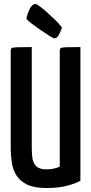

<svg xmlns="http://www.w3.org/2000/svg" viewBox="-20 -937 459 967"><path d="M214 10Q154 10 118.5 -6.5Q83 -23 64.5 -51Q46 -79 40 -116Q34 -153 34 -196V-680Q34 -691 38.5 -694.5Q43 -698 65 -699Q87 -700 140 -700V-192Q140 -167 142.5 -146.5Q145 -126 153 -112Q161 -98 176 -91Q191 -84 214 -84Q234 -84 252 -88Q270 -92 281 -98V-680Q281 -691 285.5 -694.5Q290 -698 311.5 -699Q333 -700 385 -700V-27Q367 -15 321.5 -2.5Q276 10 214 10ZM252 -744Q246 -746 226.5 -758Q207 -770 184 -786Q161 -802 141 -817Q121 -832 113 -842Q117 -867 129.5 -892Q142 -917 160 -917Q164 -917 179 -906Q194 -895 215 -876.5Q236 -858 256.5 -838Q277 -818 292 -799Q292 -799 287.5 -785.5Q283 -772 274.5 -758Q266 -744 252 -744Z"/></svg>

Font: Yanone Kaffeesatz SemiBold
Style: Regular
Weight: 600
Designer: Yanone (Cyrillic: Daniel Pouzeot, Huerta Tipografica, and Cyreal)
Foundry: Yanone
Version: Version 2.003